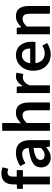

<svg xmlns="http://www.w3.org/2000/svg" viewBox="1015 -1774 770 2841"><g transform="rotate(-90 1400.5 -353.0)"><path d="M93 0V-400H27V-486L93 -491V-542Q93 -580 102 -612.5Q111 -645 131 -668.5Q151 -692 181.5 -705Q212 -718 256 -718Q282 -718 305.5 -713Q329 -708 346 -701L324 -615Q297 -627 270 -627Q208 -627 208 -544V-491H304V-400H208V0Z M489 12Q424 12 384 -27.5Q344 -67 344 -132Q344 -171 360.5 -201.5Q377 -232 412.5 -254Q448 -276 502.5 -291Q557 -306 633 -314Q632 -333 627.5 -350.5Q623 -368 612.5 -381.5Q602 -395 585 -402.5Q568 -410 543 -410Q507 -410 472.5 -396Q438 -382 405 -362L363 -439Q404 -465 455 -484Q506 -503 565 -503Q657 -503 702.5 -448.5Q748 -394 748 -291V0H653L645 -54H641Q608 -26 570.5 -7Q533 12 489 12ZM526 -78Q556 -78 580.5 -92Q605 -106 633 -132V-242Q583 -236 549 -226Q515 -216 494 -203.5Q473 -191 464 -175Q455 -159 455 -141Q455 -108 475 -93Q495 -78 526 -78Z M886 0V-706H1001V-524L997 -429Q1028 -458 1065.5 -480.5Q1103 -503 1154 -503Q1233 -503 1269 -452.5Q1305 -402 1305 -308V0H1190V-293Q1190 -354 1172 -379Q1154 -404 1113 -404Q1081 -404 1056.5 -388.5Q1032 -373 1001 -343V0Z M1444 0V-491H1539L1547 -404H1551Q1577 -452 1614 -477.5Q1651 -503 1690 -503Q1725 -503 1746 -493L1726 -393Q1713 -397 1702 -399Q1691 -401 1675 -401Q1646 -401 1614 -378.5Q1582 -356 1559 -300V0Z M2017 12Q1966 12 1922 -5.5Q1878 -23 1845 -56Q1812 -89 1793.5 -136.5Q1775 -184 1775 -245Q1775 -305 1794 -353Q1813 -401 1844.5 -434Q1876 -467 1917 -485Q1958 -503 2001 -503Q2051 -503 2089 -486Q2127 -469 2152.5 -438Q2178 -407 2191 -364Q2204 -321 2204 -270Q2204 -253 2202.5 -238Q2201 -223 2199 -214H1887Q1895 -148 1933.5 -112.5Q1972 -77 2032 -77Q2064 -77 2091.5 -86.5Q2119 -96 2146 -113L2185 -41Q2150 -18 2107 -3Q2064 12 2017 12ZM1886 -292H2104Q2104 -349 2079.5 -381.5Q2055 -414 2004 -414Q1960 -414 1927 -383Q1894 -352 1886 -292Z M2314 0V-491H2409L2417 -425H2421Q2454 -457 2492.5 -480Q2531 -503 2582 -503Q2661 -503 2697 -452.5Q2733 -402 2733 -308V0H2618V-293Q2618 -354 2600 -379Q2582 -404 2541 -404Q2509 -404 2484.5 -388.5Q2460 -373 2429 -343V0Z"/></g></svg>

Font: Processing Sans Pro Semibold
Style: Regular
Weight: 600
Designer: Paul D. Hunt
Foundry: Adobe Systems Incorporated
Version: Version 2.020;PS 2.000;hotconv 1.0.86;makeotf.lib2.5.63406